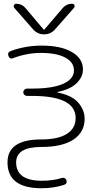

<svg xmlns="http://www.w3.org/2000/svg" viewBox="-20 -773 517 1023"><path d="M199 -30Q289 -30 336 -59.5Q383 -89 383 -144Q383 -262 151 -262H124Q116 -262 110 -267.5Q104 -273 104 -281Q104 -289 110 -295Q116 -301 124 -301H151Q259 -301 316.5 -326.5Q374 -352 374 -398Q374 -441 328 -466Q282 -491 197 -491Q124 -491 49 -463Q32 -456 25 -475Q18 -493 37 -501Q116 -530 201 -530Q305 -530 363.5 -495.5Q422 -461 422 -403Q422 -363 388.5 -330Q355 -297 287 -283Q286 -283 286 -282Q286 -280 287 -280Q364 -265 397.5 -225.5Q431 -186 431 -140Q431 -69 371.5 -29.5Q312 10 201 10Q66 10 66 92Q66 190 202 190Q264 190 310 175Q318 173 325 176.5Q332 180 334 187Q339 207 321 212Q266 230 201 230Q20 230 20 92Q20 -30 199 -30ZM315 -731Q334 -753 364 -753Q373 -753 376.5 -745.5Q380 -738 374 -731L273 -616Q250 -590 215 -590Q180 -590 157 -616L56 -731Q51 -737 54.5 -745Q58 -753 66 -753Q96 -753 115 -731L213 -615Q214 -614 215 -614L216 -615Z"/></svg>

Font: Rounded Mplus 1c Light
Style: Regular
Weight: 300
Version: Version 1.059.20150529